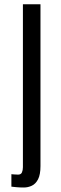

<svg xmlns="http://www.w3.org/2000/svg" viewBox="-20 -752 279 880"><path d="M89.4 107.4Q71.3 107.4 55.7 106Q40 104.5 32.2 103.5V46.4Q39.1 46.9 46.9 47.6Q54.7 48.3 63 48.3Q76.2 48.3 80.6 38.1Q85 27.8 85 14.2V-732.4H165.5V9.3Q165.5 48.3 154.5 69.6Q143.6 90.8 126 99.1Q108.4 107.4 89.4 107.4Z"/></svg>

Font: Antonio ExtraLight
Style: Regular
Weight: 250
Designer: Vernon Adams
Foundry: Vernon Adams
Version: Version 1.002